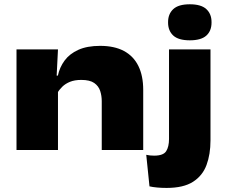

<svg xmlns="http://www.w3.org/2000/svg" viewBox="-20 -718 1086 919"><path d="M467 0V-234Q467 -259.5 459.5 -282.8Q452 -306 431 -320.8Q410 -335.5 369 -335.5Q337.5 -335.5 315.2 -326.5Q293 -317.5 278 -302.8Q263 -288 252.5 -270.5L232 -356H257Q265.5 -396 289.2 -428.2Q313 -460.5 355 -479.5Q397 -498.5 459.5 -498.5Q527.5 -498.5 573.2 -474Q619 -449.5 642.2 -402.5Q665.5 -355.5 665.5 -287.5V0ZM59 0V-481.5H257.5L249.5 -322L257.5 -304.5V0ZM789 -86V-481.5H987.5V-86ZM888.5 -525Q834 -525 809.2 -548Q784.5 -571 784.5 -610V-612.5Q784.5 -651 809.2 -674.2Q834 -697.5 888.5 -697.5Q942.5 -697.5 967.5 -674.5Q992.5 -651.5 992.5 -612.5V-610Q992.5 -570 967.5 -547.5Q942.5 -525 888.5 -525ZM777.5 181.5Q753 181.5 731.8 179.5Q710.5 177.5 695.5 174L680 23Q689 25 698.2 26Q707.5 27 717.5 27Q762 27 775.5 5.5Q789 -16 789 -52.5V-101.5H987.5V-46Q987.5 20.5 968.5 71.8Q949.5 123 903.8 152.2Q858 181.5 777.5 181.5Z"/></svg>

Font: Anek Latin Expanded ExtraBold
Style: Regular
Weight: 800
Width: 7
Designer: Yesha Goshar
Foundry: Ek Type
Version: Version 1.003